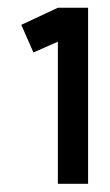

<svg xmlns="http://www.w3.org/2000/svg" viewBox="-20 -894 278 487"><path d="M203.4 -427.8H126.8V-788.2L64.8 -761L34 -831L126.8 -874.4H203.4Z"/></svg>

Font: SUIT Variable
Style: Regular
Weight: 400
Designer: Sunn Youn; Korean Glyphs from Source Han Sans (Sandoll Communications; Soo-young Jang, Joo-yeon Kang)
Foundry: Sunn
Version: Version 1.150;FEAKit 1.0